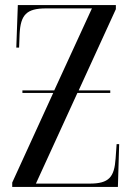

<svg xmlns="http://www.w3.org/2000/svg" viewBox="-20 -734 522 754"><path d="M28 0H443L448 -168H438L434 -112C429 -38 408 -13 332 -13H121L284 -369H413V-379H289L435 -698V-714H50L44 -547H55L57 -601C61 -676 84 -701 161 -701H341L193 -379H68V-369H189L28 -17Z"/></svg>

Font: Noto Serif Display ExtraCondensed
Style: Regular
Weight: 400
Width: 2
Designer: Monotype Design Team
Foundry: Monotype Imaging Inc.
Version: Version 2.009